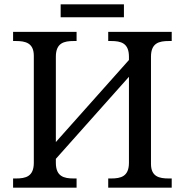

<svg xmlns="http://www.w3.org/2000/svg" viewBox="-20 -860 847 880"><path d="M258 -781H548V-840H258ZM40 0H331V-42H318C273 -42 236 -51 236 -114V-132L571 -508V-114C571 -51 534 -42 489 -42H476V0H767V-42H754C710 -42 672 -50 672 -109V-600C672 -663 709 -672 754 -672H767V-714H476V-672H489C534 -672 571 -663 571 -600V-585L236 -209V-600C236 -663 273 -672 318 -672H331V-714H40V-672H53C97 -672 135 -663 135 -604V-114C135 -51 98 -42 53 -42H40Z"/></svg>

Font: Noto Serif
Style: Regular
Weight: 400
Designer: Monotype Design Team
Foundry: Monotype Imaging Inc.
Version: Version 2.015